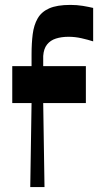

<svg xmlns="http://www.w3.org/2000/svg" viewBox="-20 -763 400 783"><path d="M103.4 0 108.7 -342.6H30V-493.4H108.7Q108.7 -503.7 108.7 -514.8Q108.7 -525.9 108.7 -541.5Q108.7 -586.9 113.4 -623.7Q118.1 -660.6 133.4 -687.6Q148.8 -714.7 180.5 -728.8Q212.2 -743 267.2 -743Q294.2 -743 318.1 -739Q342 -735 359.9 -730.7V-594.3Q338.9 -601 312.6 -607Q286.2 -613 259.6 -613Q230.9 -613 208.2 -605.8Q185.6 -598.7 171.9 -581.5Q158.2 -564.4 156.2 -534.7Q156.2 -519.9 156.2 -510.8Q156.2 -501.7 156.2 -493.4H330.2V-342.6H156.2L161.5 0Z"/></svg>

Font: Ojuju ExtraLight
Style: Regular
Weight: 200
Designer: Chisaokwu Joboson, Mirko Velimirovic
Foundry: Udi Foundry
Version: Version 1.000